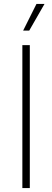

<svg xmlns="http://www.w3.org/2000/svg" viewBox="-20 -959 266 979"><path d="M94 -729H132V0H94ZM166 -939H207L129 -803H98Z"/></svg>

Font: Mona Sans VF XLt
Style: Regular
Weight: 200
Designer: Deni Anggara
Foundry: GitHub
Version: Version 2.000;Glyphs 3.2.3 (3260)